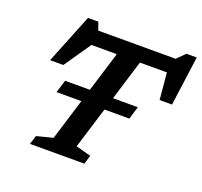

<svg xmlns="http://www.w3.org/2000/svg" viewBox="-129 -900 1098 1046"><g transform="rotate(20 420.0 -376.5)"><path d="M186 -314.5 209 -388.5H352.5L424 -621H277L170.5 -466H93.5L209 -753H269L285 -707H734L780 -753H839.5L800.5 -466H728.5L714.5 -621H558L486.5 -388.5H630.5L608 -314.5H464L390 -74.5L477 -51L462 0H146.5L162.5 -51L256.5 -75L330 -314.5Z"/></g></svg>

Font: Newsreader Caption Medium
Style: Italic
Weight: 500
Italic angle: -17°
Designer: Hugues Gentile
Foundry: Production Type
Version: Version 1.001